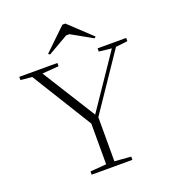

<svg xmlns="http://www.w3.org/2000/svg" viewBox="-152 -975 987 1091"><g transform="rotate(-20 341.5 -429.0)"><path d="M225.6 -722.2 216.8 -730 349.6 -857.9H367.7L503.9 -730L495.6 -722.2L368.7 -793.5H349.1ZM214.4 0V-19.5L312 -27.3V-273.4L86.9 -637.2L18.1 -643.6V-663.1H248.5V-643.6L148.4 -635.7L350.1 -314L567.9 -635.3L491.7 -643.6V-663.1H664.6V-643.6L592.8 -635.3L361.8 -293.9V-27.3L460.9 -19.5V0Z"/></g></svg>

Font: Elstob ExtraLight
Style: Regular
Weight: 200
Designer: Peter S. Baker
Version: Version 1.015